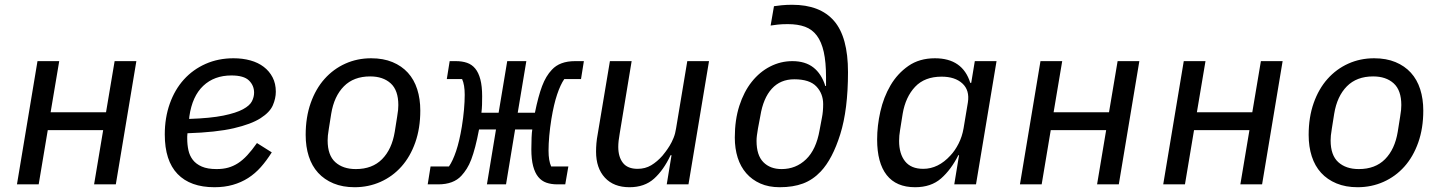

<svg xmlns="http://www.w3.org/2000/svg" viewBox="-20 -772 6040 804"><path d="M137 -516H228L192 -302H424L460 -516H551L465 0H374L412 -227H180L142 0H51Z M878 12Q777 12 723.5 -43.5Q670 -99 670 -209Q670 -279 691 -338Q712 -397 750 -439Q788 -481 841 -504.5Q894 -528 958 -528Q996 -528 1028.5 -519Q1061 -510 1084.5 -492Q1108 -474 1121.5 -448Q1135 -422 1135 -388Q1135 -360 1122.5 -331Q1110 -302 1071 -277Q1032 -252 959 -235Q886 -218 765 -214Q764 -207 764 -200.5Q764 -194 764 -192Q764 -166 769 -143Q774 -120 787.5 -102.5Q801 -85 825 -74.5Q849 -64 887 -64Q914 -64 935.5 -70Q957 -76 976.5 -88.5Q996 -101 1015.5 -122Q1035 -143 1056 -173L1118 -134Q1096 -99 1072 -72Q1048 -45 1019 -26.5Q990 -8 955 2Q920 12 878 12ZM949 -456Q877 -456 831 -412.5Q785 -369 773 -285L772 -274Q862 -277 915.5 -288Q969 -299 997.5 -314.5Q1026 -330 1035 -348Q1044 -366 1044 -384Q1044 -414 1022.5 -435Q1001 -456 949 -456Z M1465 12Q1415 12 1376.5 -4Q1338 -20 1312 -48.5Q1286 -77 1273 -117.5Q1260 -158 1260 -207Q1260 -281 1281 -340.5Q1302 -400 1339 -441.5Q1376 -483 1426 -505.5Q1476 -528 1534 -528Q1585 -528 1623.5 -512Q1662 -496 1688 -467.5Q1714 -439 1727 -398.5Q1740 -358 1740 -309Q1740 -235 1719 -175.5Q1698 -116 1661 -74.5Q1624 -33 1573.5 -10.5Q1523 12 1465 12ZM1470 -64Q1539 -64 1580 -105.5Q1621 -147 1633 -220L1643 -283Q1646 -300 1647 -311.5Q1648 -323 1648 -332Q1648 -394 1616 -423Q1584 -452 1530 -452Q1461 -452 1420 -410.5Q1379 -369 1367 -296L1357 -233Q1354 -216 1353 -204.5Q1352 -193 1352 -184Q1352 -122 1384 -93Q1416 -64 1470 -64Z M1783 -75H1860Q1876 -98 1890 -139.5Q1904 -181 1914 -242Q1920 -279 1923 -313Q1926 -347 1926 -375Q1926 -417 1915 -441H1851L1863 -516H1889Q1915 -516 1935.5 -509Q1956 -502 1970 -485Q1984 -468 1991.5 -439.5Q1999 -411 1999 -369Q1999 -349 1998.5 -333Q1998 -317 1996 -300H2068L2104 -516H2184L2148 -300H2220Q2234 -369 2250 -411.5Q2266 -454 2291 -480Q2324 -516 2388 -516H2425L2413 -441H2343Q2327 -418 2313 -376.5Q2299 -335 2289 -274Q2283 -237 2280 -203Q2277 -169 2277 -141Q2277 -99 2288 -75H2360L2347 0H2314Q2288 0 2268 -7Q2248 -14 2234 -31Q2220 -48 2212.5 -76.5Q2205 -105 2205 -147Q2205 -173 2206 -196Q2207 -219 2209 -230H2137L2099 0H2019L2057 -230H1986Q1978 -188 1970 -157.5Q1962 -127 1953.5 -104.5Q1945 -82 1934.5 -65.5Q1924 -49 1912 -36Q1879 0 1815 0H1771Z M2792 -122H2788Q2759 -60 2719 -24Q2679 12 2616 12Q2550 12 2513 -28Q2476 -68 2476 -137Q2476 -154 2477.5 -172Q2479 -190 2483 -211L2534 -516H2625L2575 -213Q2569 -180 2569 -157Q2569 -115 2588.5 -90Q2608 -65 2650 -65Q2682 -65 2707 -80Q2732 -95 2754 -120Q2759 -126 2767 -136.5Q2775 -147 2784 -161.5Q2793 -176 2800.5 -194.5Q2808 -213 2811 -234L2858 -516H2949L2863 0H2772Z M3245 12Q3199 12 3164 -3.5Q3129 -19 3105 -46.5Q3081 -74 3069 -112Q3057 -150 3057 -196Q3057 -270 3076 -329Q3095 -388 3128 -429.5Q3161 -471 3205 -493.5Q3249 -516 3298 -516Q3352 -516 3386 -489.5Q3420 -463 3436 -412H3439V-449Q3439 -512 3429.5 -554.5Q3420 -597 3400.5 -623Q3381 -649 3351 -660Q3321 -671 3279 -671Q3254 -671 3236.5 -669Q3219 -667 3207 -665L3221 -746Q3232 -748 3253 -750Q3274 -752 3297 -752Q3414 -752 3472.5 -684.5Q3531 -617 3531 -470Q3531 -313 3498.5 -209.5Q3466 -106 3417 -54Q3384 -19 3342.5 -3.5Q3301 12 3245 12ZM3253 -64Q3313 -64 3355.5 -105Q3398 -146 3412 -227L3422 -280Q3427 -305 3427 -336Q3427 -380 3398.5 -410Q3370 -440 3306 -440Q3248 -440 3212 -400.5Q3176 -361 3164 -287L3154 -234Q3151 -216 3149.5 -204.5Q3148 -193 3148 -182Q3148 -122 3176.5 -93Q3205 -64 3253 -64Z M3976 0 3996 -122H3993Q3963 -62 3921 -25Q3879 12 3812 12Q3733 12 3693 -39Q3653 -90 3653 -188Q3653 -245 3666.5 -305Q3680 -365 3709 -414.5Q3738 -464 3784 -496Q3830 -528 3895 -528Q4011 -528 4043 -425H4047L4062 -516H4153L4067 0ZM3846 -65Q3909 -65 3960 -121Q3979 -141 3994 -170.5Q4009 -200 4015 -235L4033 -343Q4041 -394 4010 -422.5Q3979 -451 3923 -451Q3852 -451 3812 -408.5Q3772 -366 3760 -296L3749 -227Q3745 -204 3745 -182Q3745 -128 3770 -96.5Q3795 -65 3846 -65Z M4337 -516H4428L4392 -302H4624L4660 -516H4751L4665 0H4574L4612 -227H4380L4342 0H4251Z M4937 -516H5028L4992 -302H5224L5260 -516H5351L5265 0H5174L5212 -227H4980L4942 0H4851Z M5665 12Q5615 12 5576.5 -4Q5538 -20 5512 -48.5Q5486 -77 5473 -117.5Q5460 -158 5460 -207Q5460 -281 5481 -340.5Q5502 -400 5539 -441.5Q5576 -483 5626 -505.5Q5676 -528 5734 -528Q5785 -528 5823.5 -512Q5862 -496 5888 -467.5Q5914 -439 5927 -398.5Q5940 -358 5940 -309Q5940 -235 5919 -175.5Q5898 -116 5861 -74.5Q5824 -33 5773.5 -10.5Q5723 12 5665 12ZM5670 -64Q5739 -64 5780 -105.5Q5821 -147 5833 -220L5843 -283Q5846 -300 5847 -311.5Q5848 -323 5848 -332Q5848 -394 5816 -423Q5784 -452 5730 -452Q5661 -452 5620 -410.5Q5579 -369 5567 -296L5557 -233Q5554 -216 5553 -204.5Q5552 -193 5552 -184Q5552 -122 5584 -93Q5616 -64 5670 -64Z"/></svg>

Font: IBM Plex Mono Text
Style: Italic
Weight: 450
Italic angle: -9°
Monospace: yes
Designer: Mike Abbink, Paul van der Laan, Pieter van Rosmalen
Foundry: Bold Monday
Version: Version 2.1